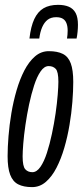

<svg xmlns="http://www.w3.org/2000/svg" viewBox="-20 -755 339 785"><path d="M111 10Q76.5 10 54.3 -1.4Q32.1 -12.8 21.6 -40.6Q11.1 -68.4 11.1 -116.5Q11.1 -152.9 14.8 -198.3Q18.4 -243.6 26.5 -292.1Q34.6 -340.5 47.8 -385.8Q61 -431.1 79.6 -467Q98.3 -503 123.1 -524.4Q147.9 -545.8 179.6 -545.8Q214.8 -545.8 237 -534.6Q259.2 -523.4 269.3 -496Q279.5 -468.7 279.5 -420Q279.5 -383.5 275.9 -337.9Q272.3 -292.2 264.1 -243.8Q256 -195.3 242.8 -150.3Q229.7 -105.4 211 -69.1Q192.3 -32.8 167.5 -11.4Q142.8 10 111 10ZM112.3 -51Q130.3 -51 145.3 -72.7Q160.3 -94.4 171.8 -130Q183.3 -165.5 192.2 -207.5Q201.2 -249.5 207.3 -291.5Q213.3 -333.5 216 -367.8Q218.7 -402.1 218.7 -420.7Q218.7 -461.9 207.9 -473.3Q197.2 -484.8 179 -484.8Q160.9 -484.8 146 -463.1Q131 -441.4 119.5 -405.8Q108 -370.3 99 -328.3Q90.1 -286.3 84 -244.3Q77.9 -202.3 75.2 -168.5Q72.5 -134.7 72.5 -115.7Q72.5 -75 83.3 -63Q94.1 -51 112.3 -51ZM217.6 -735.2Q243.2 -735.2 261.3 -727.5Q279.5 -719.8 289.1 -702.1Q298.7 -684.3 298.7 -653.7Q298.7 -640.1 297.2 -625Q295.7 -609.8 293.1 -597.5H253.9Q255.3 -605.8 255.9 -613.2Q256.6 -620.5 256.6 -630Q256.6 -647.3 251.9 -659.6Q247.3 -672 237.1 -678.3Q226.9 -684.7 209.6 -684.7Q188.4 -684.7 174.6 -674.1Q160.9 -663.4 152.4 -643.8Q144 -624.3 140.6 -597.5H100.4Q106 -646.9 120.2 -677.1Q134.4 -707.3 158.1 -721.3Q181.9 -735.2 217.6 -735.2Z"/></svg>

Font: Georama ExtraCondensed Thin
Style: Italic
Weight: 100
Width: 2
Italic angle: -9°
Designer: Jean-Baptiste Levee
Foundry: Production Type
Version: Version 1.001